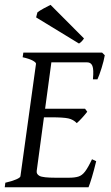

<svg xmlns="http://www.w3.org/2000/svg" viewBox="-20 -787 465 807"><path d="M420.4 -554.7Q416.5 -531.7 407 -501.2Q397.5 -470.7 389.6 -453.6H370.6Q374.5 -495.1 368.4 -510Q362.3 -524.9 346.7 -524.9H175.3L192.9 -565.9H409.2ZM346.7 -317.4Q337.4 -305.2 324.7 -291.3Q312 -277.3 302.7 -269.5Q288.1 -284.7 267.3 -289.3Q246.6 -293.9 195.8 -293.9H139.6L153.3 -330.1H337.4ZM384.3 -109.4Q375 -70.8 366.2 -41.7Q357.4 -12.7 352.1 0H0L2.4 -19Q30.8 -25.4 48.1 -33Q65.4 -40.5 65.9 -46.4L131.3 -518.6Q132.3 -523.9 118.2 -532Q104 -540 75.2 -546.4L78.1 -565.9H262.2L259.3 -546.4Q231 -543.5 214.1 -539.1Q197.3 -534.7 196.3 -527.8L134.3 -68.8Q132.3 -55.2 146.2 -47.6Q160.2 -40 213.9 -40H268.6Q293.5 -40 309.1 -44.7Q324.7 -49.3 337.4 -65.9Q350.1 -82.5 366.7 -117.7ZM333 -625.5Q323.7 -610.8 312 -604L131.8 -713.9L137.2 -734.9Q145.5 -741.7 163.8 -751.7Q182.1 -761.7 192.4 -766.6Z"/></svg>

Font: Dai Banna SIL Light
Style: Italic
Weight: 300
Italic angle: -11°
Designer: Victor Gaultney
Foundry: SIL International
Version: Version 4.000